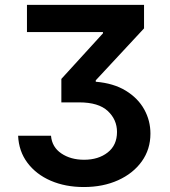

<svg xmlns="http://www.w3.org/2000/svg" viewBox="-20 -747 687 777"><path d="M53.3 -197.8H186.4Q190.3 -151.6 228.2 -126.1Q266 -100.5 320.3 -100.5Q378.2 -100.5 415.8 -130Q453.5 -159.4 453.5 -213.1Q453.5 -262.8 416.2 -297.8Q378.9 -332.7 300.4 -332.7H228.3V-427.6L396.7 -612.2V-617.2H89.1V-727.3H562.9V-632.1L367.5 -421.9V-416.2Q439.6 -410.2 489 -380Q538.4 -349.8 563.6 -304.3Q588.8 -258.9 588.8 -206.3Q588.8 -142.8 553.8 -93.9Q518.8 -45.1 457.9 -17.6Q397 9.9 319.2 9.9Q244.7 9.9 185.5 -15.6Q126.4 -41.2 91.3 -87.9Q56.1 -134.6 53.3 -197.8Z"/></svg>

Font: Inter Zeller Semi Bold
Style: Regular
Weight: 600
Designer: Rasmus Andersson; Joe Bland
Foundry: zeller
Version: Version 3.015;git-dec3a8cb1